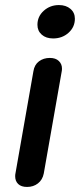

<svg xmlns="http://www.w3.org/2000/svg" viewBox="-20 -729 316 759"><path d="M128 -631Q128 -664 153 -686.5Q178 -709 213 -709Q241 -709 258.5 -694Q276 -679 276 -655Q276 -622 251 -599.5Q226 -577 190 -577Q162 -577 145 -592Q128 -607 128 -631ZM40 -32Q40 -39 41 -43L112 -447Q116 -473 134 -486.5Q152 -500 177 -500Q200 -500 212.5 -488Q225 -476 225 -458Q225 -451 224 -447L153 -43Q148 -18 130 -4Q112 10 87 10Q64 10 52 -1.5Q40 -13 40 -32Z"/></svg>

Font: Kodchasan SemiBold
Style: Italic
Weight: 600
Italic angle: -10°
Version: Version 1.000; ttfautohint (v1.6)